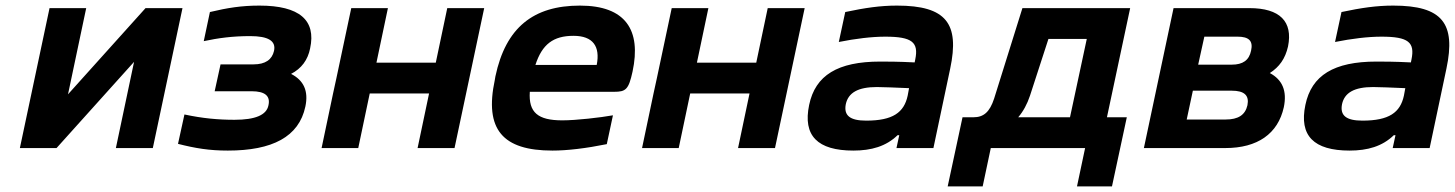

<svg xmlns="http://www.w3.org/2000/svg" viewBox="-20 -529 5198 686"><path d="M51 0H182L459 -308L394 0H526L632 -500H500L223 -192L288 -500H157Z M886 -299H768L747 -203H879C927 -203 947 -186 939 -152C932 -118 892 -101 818 -101C760 -101 704 -106 639 -120L616 -15C679 1 728 9 794 9C953 9 1048 -40 1071 -148C1083 -204 1065 -242 1020 -265C1057 -284 1080 -315 1088 -356C1110 -457 1050 -509 907 -509C843 -509 793 -501 730 -486L708 -382C760 -393 810 -400 874 -400C938 -400 967 -383 959 -347C952 -316 928 -299 886 -299Z M1129 0H1260L1301 -195H1513L1472 0H1604L1710 -500H1578L1537 -305H1325L1366 -500H1235L1182 -250L1170 -195Z M2240 -273C2272 -422 2215 -509 2052 -509C1886 -509 1787 -431 1750 -256L1748 -244C1710 -66 1776 9 1954 9C2007 9 2074 1 2148 -14L2170 -117C2125 -109 2039 -99 1989 -99C1902 -99 1868 -127 1873 -201H2174C2216 -201 2226 -209 2240 -273ZM1893 -297C1917 -371 1957 -401 2029 -401C2099 -401 2125 -363 2112 -297Z M2274 0H2405L2446 -195H2658L2617 0H2749L2855 -500H2723L2682 -305H2470L2511 -500H2380L2327 -250L2315 -195Z M3185 -509C3125 -509 3071 -501 3000 -486L2977 -379C3037 -391 3095 -398 3143 -398C3239 -398 3263 -378 3250 -316L3248 -306C3190 -309 3148 -309 3125 -309C2973 -309 2893 -260 2871 -154C2848 -44 2901 9 3029 9C3093 9 3146 -6 3187 -46H3193L3183 0H3315L3375 -284C3409 -445 3361 -509 3185 -509ZM3002 -157C3011 -198 3046 -218 3113 -218C3136 -218 3179 -216 3228 -214L3223 -187C3210 -127 3170 -98 3075 -98C3017 -98 2994 -116 3002 -157Z M3458 -110H3419L3366 137H3491L3520 0H3857L3828 137H3953L4006 -110H3935L4018 -500H3633L3532 -177C3516 -128 3494 -110 3458 -110ZM3618 -110C3636 -131 3650 -157 3660 -187L3726 -390H3863L3803 -110Z M4067 0H4358C4473 0 4546 -51 4567 -146C4579 -204 4562 -244 4517 -268C4551 -290 4572 -319 4582 -363C4600 -452 4553 -500 4444 -500H4173ZM4220 -102 4242 -205H4381C4426 -205 4444 -188 4437 -153C4429 -118 4404 -102 4359 -102ZM4261 -298 4283 -398H4402C4442 -398 4458 -383 4450 -348C4443 -314 4421 -298 4381 -298Z M4958 -509C4898 -509 4844 -501 4773 -486L4750 -379C4810 -391 4868 -398 4916 -398C5012 -398 5036 -378 5023 -316L5021 -306C4963 -309 4921 -309 4898 -309C4746 -309 4666 -260 4644 -154C4621 -44 4674 9 4802 9C4866 9 4919 -6 4960 -46H4966L4956 0H5088L5148 -284C5182 -445 5134 -509 4958 -509ZM4775 -157C4784 -198 4819 -218 4886 -218C4909 -218 4952 -216 5001 -214L4996 -187C4983 -127 4943 -98 4848 -98C4790 -98 4767 -116 4775 -157Z"/></svg>

Font: LT Wave Text Bold Italic
Style: Regular
Weight: 700
Designer: Daniel Lyons
Version: Version 2.5 (Glyphs App)